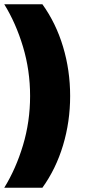

<svg xmlns="http://www.w3.org/2000/svg" viewBox="-25 -762 403 906"><path d="M-5 -742H175Q239 -653 272.5 -541.5Q306 -430 306 -309Q306 -188 272.5 -76.5Q239 35 175 124H-5Q50 35 83.5 -76.5Q117 -188 117 -309Q117 -430 83.5 -541.5Q50 -653 -5 -742Z"/></svg>

Font: Alexandria ExtraBold
Style: Regular
Weight: 800
Designer: Mohamed Gaber
Foundry: Kief Type Foundry
Version: Version 5.100